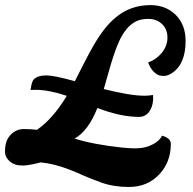

<svg xmlns="http://www.w3.org/2000/svg" viewBox="-20 -702 753 748"><path d="M138.7 -69.3Q89.8 -57.1 70.6 -57.1Q51.3 -57.1 39.6 -61Q27.8 -64.9 19 -72.3Q-0.5 -89.4 -0.5 -111.3Q-0.5 -133.3 4.6 -148.7Q9.8 -164.1 20 -175.3Q42 -199.2 72.3 -199.2Q102.5 -199.2 124 -196.3Q186 -238.8 240.2 -328.6Q170.4 -352.1 118.7 -352.1Q108.9 -352.1 99.1 -351.6Q103.5 -384.8 111.8 -393.1Q127 -408.2 161.1 -408.2Q190.4 -408.2 271.5 -385.7Q290 -421.4 308.1 -457.3Q326.2 -493.2 345.2 -526.1Q364.3 -559.1 386 -587.4Q407.7 -615.7 434.1 -636.7Q490.2 -682.1 565.9 -682.1Q625.5 -682.1 664.1 -644.5Q703.1 -606 703.1 -542.5Q703.1 -452.6 650.4 -417.5Q633.8 -406.2 618.2 -406.2Q602.5 -406.2 593.8 -411.1Q585 -416 577.6 -423.8Q564.5 -437.5 557.1 -459Q586.4 -468.3 609.4 -495.1Q632.3 -522.5 632.3 -555.4Q632.3 -588.4 611.1 -608.4Q589.8 -628.4 558.3 -628.4Q526.9 -628.4 506.8 -617.2Q486.8 -606 471.2 -586.4Q455.6 -566.9 443.8 -540.5Q432.1 -514.2 422.1 -483.9Q412.1 -453.6 403.1 -420.7Q394 -387.7 384.3 -355Q488.3 -329.1 542 -329.1Q560.5 -329.1 576.2 -332Q576.7 -326.2 576.7 -318.4Q576.7 -310.5 574.5 -298.1Q572.3 -285.6 565.4 -273.4Q550.3 -246.6 521.5 -246.6Q450.2 -246.6 359.4 -281.2Q323.7 -191.4 270.5 -162.1Q345.2 -138.7 456.1 -127Q486.3 -124 505.9 -124Q525.4 -124 541.7 -127.4Q558.1 -130.9 571.3 -137.7Q601.1 -151.9 611.3 -173.3Q645.5 -164.1 645.5 -141.6Q645.5 -71.3 601.6 -23.9Q555.2 26.4 482.4 26.4Q423.3 26.4 377.9 10.3Q332.5 -5.9 306.6 -17.6Q280.8 -29.3 253.9 -40Q191.4 -64.5 138.7 -69.3Z"/></svg>

Font: Molle
Style: Regular
Weight: 400
Italic angle: -22°
Designer: Elena Albertoni
Foundry: Elena Albertoni
Version: Version 1.001; ttfautohint (v0.92) -l 12 -r 12 -G 200 -x 10 